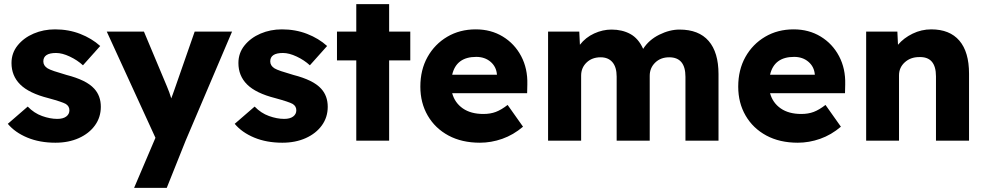

<svg xmlns="http://www.w3.org/2000/svg" viewBox="-20 -685 4802 935"><path d="M250 10Q173 10 113 -15Q53 -40 18 -82L115 -166Q146 -134 185 -120Q224 -106 259 -106Q287 -106 302.5 -117.5Q318 -129 318 -148Q318 -168 300 -179Q282 -189 216 -207Q121 -231 78 -274Q36 -316 36 -378Q36 -427 66 -464Q96 -501 144 -521.5Q192 -542 248 -542Q314 -542 370.5 -520Q427 -498 468 -461L384 -367Q357 -392 320 -409.5Q283 -427 253 -427Q191 -427 191 -386Q191 -365 212 -352Q222 -346 244 -338.5Q266 -331 304 -320Q351 -308 385 -291.5Q419 -275 439 -253Q471 -218 471 -165Q471 -114 442.5 -74.5Q414 -35 364 -12.5Q314 10 250 10Z M633 230 737 -14 500 -531H681L793 -264Q805 -236 814 -206Q818 -216 822 -227.5Q826 -239 830 -250L928 -531H1110L884 0L792 230Z M1355 10Q1278 10 1218 -15Q1158 -40 1123 -82L1220 -166Q1251 -134 1290 -120Q1329 -106 1364 -106Q1392 -106 1407.5 -117.5Q1423 -129 1423 -148Q1423 -168 1405 -179Q1387 -189 1321 -207Q1226 -231 1183 -274Q1141 -316 1141 -378Q1141 -427 1171 -464Q1201 -501 1249 -521.5Q1297 -542 1353 -542Q1419 -542 1475.5 -520Q1532 -498 1573 -461L1489 -367Q1462 -392 1425 -409.5Q1388 -427 1358 -427Q1296 -427 1296 -386Q1296 -365 1317 -352Q1327 -346 1349 -338.5Q1371 -331 1409 -320Q1456 -308 1490 -291.5Q1524 -275 1544 -253Q1576 -218 1576 -165Q1576 -114 1547.5 -74.5Q1519 -35 1469 -12.5Q1419 10 1355 10Z M1715 0V-391H1621V-531H1715V-665H1875V-531H1978V-391H1875V0Z M2317 10Q2229 10 2164 -25Q2099 -60 2063 -122Q2027 -184 2027 -263Q2027 -345 2062 -407.5Q2097 -470 2158 -506Q2219 -542 2297 -542Q2371 -542 2428.5 -507Q2486 -472 2518 -411.5Q2550 -351 2548 -274L2547 -231H2182Q2195 -184 2234 -157Q2273 -130 2334 -130Q2368 -130 2394.5 -140Q2421 -150 2452 -174L2527 -68Q2480 -28 2426 -9Q2372 10 2317 10ZM2299 -408Q2202 -408 2182 -321H2400V-322Q2397 -360 2369 -384Q2341 -408 2299 -408Z M2649 0V-531H2801L2804 -467Q2832 -503 2873.5 -522Q2915 -541 2958 -541Q3010 -541 3049.5 -519.5Q3089 -498 3112 -447Q3140 -491 3190.5 -516Q3241 -541 3289 -541Q3383 -541 3431 -485.5Q3479 -430 3479 -324V0H3318V-311Q3318 -406 3239 -406Q3197 -406 3170.5 -380Q3144 -354 3144 -316V0H2983V-312Q2983 -358 2962.5 -382Q2942 -406 2905 -406Q2863 -406 2836.5 -380.5Q2810 -355 2810 -317V0Z M3865 10Q3777 10 3712 -25Q3647 -60 3611 -122Q3575 -184 3575 -263Q3575 -345 3610 -407.5Q3645 -470 3706 -506Q3767 -542 3845 -542Q3919 -542 3976.5 -507Q4034 -472 4066 -411.5Q4098 -351 4096 -274L4095 -231H3730Q3743 -184 3782 -157Q3821 -130 3882 -130Q3916 -130 3942.5 -140Q3969 -150 4000 -174L4075 -68Q4028 -28 3974 -9Q3920 10 3865 10ZM3847 -408Q3750 -408 3730 -321H3948V-322Q3945 -360 3917 -384Q3889 -408 3847 -408Z M4198 0V-531H4350L4353 -467Q4381 -500 4424 -521Q4467 -542 4515 -542Q4605 -542 4652 -487Q4699 -432 4699 -326V0H4538V-313Q4538 -410 4456 -407Q4414 -407 4386 -381.5Q4358 -356 4358 -318V0Z"/></svg>

Font: Lexend Deca
Style: Bold
Weight: 700
Designer: Bonnie Shaver-Troup, Thomas Jockin
Foundry: Lexend
Version: Version 1.008; ttfautohint (v1.8.4.7-5d5b)